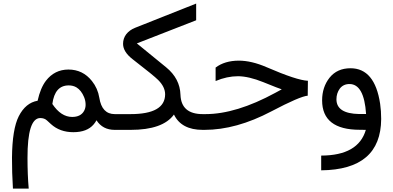

<svg xmlns="http://www.w3.org/2000/svg" viewBox="-20 -740 2242 1094"><path d="M391.1 -73.7Q439.9 -73.7 459 -107.9Q467.3 -123 467.8 -141.1Q468.3 -164.6 459 -187Q442.9 -225.6 415.5 -242.2Q396.5 -253.4 371.6 -253.4Q292 -253.4 278.3 -147.5Q327.6 -73.7 391.1 -73.7ZM529.8 -54.7Q522.9 -42 513.7 -31.2Q476.1 13.2 397.9 13.2Q320.8 13.2 270 -33.2Q258.8 -43.5 247.6 -53.7Q232.9 -67.4 209 -67.4Q136.2 -66.4 136.7 160.2Q136.7 255.9 143.6 334.5H53.7Q47.9 241.7 48.3 158.2Q49.8 -4.4 86.9 -77.6Q126 -154.3 194.3 -166Q210.4 -238.8 241.7 -279.8Q290.5 -343.3 369.6 -343.8Q452.1 -343.8 503.9 -278.3Q537.1 -236.8 545.9 -183.1Q560.5 -89.8 633.8 -89.8H641.6Q651.4 -89.8 651.4 -52.2V-43Q651.4 0 641.6 0H633.8Q564.9 0 529.8 -54.7Z M971.2 -87.4Q908.2 0 724.1 0H634.8Q596.7 0 596.7 -43V-52.2Q596.7 -89.8 634.8 -89.8H723.6Q920.4 -89.8 920.9 -202.6Q920.9 -244.6 881.3 -284.2Q857.9 -308.1 735.4 -402.8Q681.2 -444.8 681.2 -490.2Q681.2 -521 699.2 -544.9Q717.8 -568.8 749.5 -581.5L1097.7 -719.7V-624.5L759.8 -492.7L926.8 -356.4Q1005.4 -292 1008.3 -200.2Q1012.2 -89.8 1135.3 -89.8H1143.1Q1152.8 -89.8 1152.8 -52.2V-43Q1152.8 0 1143.1 0H1135.3Q1013.2 0 971.2 -87.4Z M1136.2 0Q1098.1 0 1098.1 -43V-52.2Q1098.1 -89.8 1136.2 -89.8H1150.9Q1325.7 -89.8 1549.3 -211.4L1585.4 -231Q1572.8 -234.4 1480 -272Q1397.5 -305.2 1336.4 -305.7Q1273.4 -305.7 1208.5 -278.3V-355Q1259.8 -394 1340.3 -394.5Q1412.6 -394.5 1498.5 -357.4Q1671.9 -282.2 1734.4 -279.8L1733.4 -194.8Q1688.5 -190.9 1526.4 -105.5Q1326.2 0 1145 0Z M2146 -148.4Q2151.9 -107.9 2151.9 -62Q2150.4 227.1 1810.1 230.5V146.5Q2022 146 2064.5 0L2030.3 -0.5Q1815.4 -0.5 1815.4 -168Q1815.4 -243.7 1857.9 -297.4Q1900.9 -351.1 1977.1 -351.1Q2115.7 -351.1 2146 -148.4ZM2065.9 -90.3Q2054.7 -261.2 1971.2 -261.2Q1936 -261.2 1916 -234.9Q1897 -208.5 1897 -174.3Q1897 -92.8 2025.9 -90.3Z"/></svg>

Font: Dirooz
Style: Regular
Weight: 400
Foundry: DejaVu fonts team - Redesigned by Saber Rastikerdar
Version: Version 0.2.1